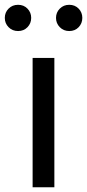

<svg xmlns="http://www.w3.org/2000/svg" viewBox="-45 -787 366 807"><path d="M92.1 0V-543.4H183.5V0ZM31 -656.5Q7 -656.5 -8.9 -672.7Q-24.8 -688.8 -24.8 -711.8Q-24.8 -734.8 -8.9 -750.8Q7 -766.8 31 -766.8Q54.9 -766.8 70.5 -750.7Q86.1 -734.7 86.1 -711.8Q86.1 -688.9 70.5 -672.7Q54.9 -656.5 31 -656.5ZM245.9 -656.5Q222.3 -656.5 206.4 -672.7Q190.4 -688.8 190.4 -711.8Q190.4 -734.8 206.4 -750.8Q222.3 -766.8 245.9 -766.8Q270.1 -766.8 285.6 -750.7Q301 -734.7 301 -711.8Q301 -688.9 285.6 -672.7Q270.1 -656.5 245.9 -656.5Z"/></svg>

Font: Noto Sans KR Thin
Style: Regular
Weight: 100
Designer: Ryoko NISHIZUKA 西塚涼子 (kana, bopomofo & ideographs); Paul D. Hunt (Latin, Greek & Cyrillic); Sandoll Communications 산돌커뮤니
Foundry: Adobe
Version: Version 2.004-H2;hotconv 1.0.118;makeotfexe 2.5.65603